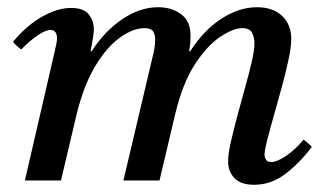

<svg xmlns="http://www.w3.org/2000/svg" viewBox="-20 -500 901 532"><path d="M684 12Q647 12 629.5 -6.5Q612 -25 612 -53Q612 -73 619.5 -106Q627 -139 637.5 -178.5Q648 -218 659 -257Q670 -296 677.5 -328.5Q685 -361 685 -380Q685 -396 678.5 -409Q672 -422 651 -422Q627 -422 591 -398.5Q555 -375 520.5 -322.5Q486 -270 465 -182L422 0H322L402 -339Q406 -355 408 -367Q410 -379 410 -389Q410 -405 404 -413.5Q398 -422 380 -422Q349 -422 312.5 -396Q276 -370 244 -317Q212 -264 192 -182L149 0H49L131 -355Q138 -384 138 -393Q138 -417 120 -417Q106 -417 83.5 -401.5Q61 -386 39 -363Q32 -368 26.5 -373Q21 -378 16 -384Q54 -430 97 -454Q140 -478 177 -478Q212 -478 226 -460Q240 -442 240 -419Q240 -411 237.5 -394.5Q235 -378 231 -358H234Q270 -414 319 -447Q368 -480 418 -480Q456 -480 482 -460.5Q508 -441 508 -401Q508 -394 507.5 -385Q507 -376 504 -358H507Q545 -417 594 -448.5Q643 -480 692 -480Q736 -480 761.5 -456Q787 -432 787 -392Q787 -370 779.5 -335Q772 -300 761 -259.5Q750 -219 739 -180.5Q728 -142 720.5 -112.5Q713 -83 713 -71Q713 -64 717 -57.5Q721 -51 731 -51Q748 -51 774 -69Q800 -87 821 -113Q834 -104 844 -93Q810 -48 770.5 -18Q731 12 684 12Z"/></svg>

Font: Tiro Tamil
Style: Italic
Weight: 400
Italic angle: -11°
Designer: Tamil: Fernando Mello & Fiona Ross, assisted by Kaja Sojewska. Latin: John Hudson with Paul Hanslow, assisted by Kaja So
Foundry: Tiro Typeworks Ltd.
Version: Version 1.52